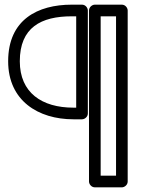

<svg xmlns="http://www.w3.org/2000/svg" viewBox="-20 -699 639 824"><path d="M412 55V-629H478V55ZM362 80C362 91 372 105 387 105H503C514 105 528 95 528 80V-654C528 -665 518 -679 503 -679H387C376 -679 362 -669 362 -654ZM295 -237C160 -237 65 -301 65 -436C65 -581 156 -629 288 -629H307V-237ZM295 -187H332C343 -187 357 -197 357 -212V-654C357 -665 347 -679 332 -679H288C142 -679 15 -615 15 -436C15 -267 144 -187 295 -187Z"/></svg>

Font: Falling Sky
Style: Ou
Weight: 400
Designer: Paul D. Hunt
Foundry: Adobe Systems Incorporated
Version: Version 1.02